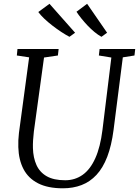

<svg xmlns="http://www.w3.org/2000/svg" viewBox="-20 -1008 751 1038"><path d="M644 -698 594 -306Q583 -221 559.8 -160.5Q536.5 -100 501.5 -62.5Q466.5 -25 421 -7.5Q375.5 10 320 10Q238.5 10 185.8 -17Q133 -44 107 -94Q81 -144 79 -212.5Q78.5 -230.5 79.2 -250Q80 -269.5 82.5 -290L137.5 -698L71 -708L74.5 -743H297L293 -708L218 -697L163 -296.5Q160 -271.5 158.8 -249.8Q157.5 -228 158 -207.5Q159.5 -155 177.2 -115.8Q195 -76.5 232.8 -55Q270.5 -33.5 332.5 -33.5Q385.5 -33.5 426.8 -62.8Q468 -92 495.2 -152.5Q522.5 -213 534 -306L582 -697L514.5 -708L518.5 -743H711L707 -708ZM559 -831 528.5 -809Q509.5 -819.5 490.2 -835.5Q471 -851.5 453.2 -870.2Q435.5 -889 420 -908.2Q404.5 -927.5 393.5 -944.5L451 -987.5ZM386 -831 355.5 -809Q335.5 -819.5 311.5 -835.2Q287.5 -851 263.5 -869.5Q239.5 -888 219.2 -907.2Q199 -926.5 187 -943L247.5 -987.5Z"/></svg>

Font: Merriweather 48pt Light
Style: Italic
Weight: 300
Italic angle: -7.8°
Version: Version 2.101